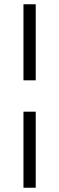

<svg xmlns="http://www.w3.org/2000/svg" viewBox="-20 -740 278 900"><path d="M147.5 -363.5V-720H90V-363.5ZM147.5 140V-216.5H90V140Z"/></svg>

Font: Vela Sans Light
Style: Regular
Weight: 300
Designer: Principal design: Mikhail Sharanda - project Manrope.
Design modification: Ravid Balaliev
Foundry: Mikhail Sharanda
Version: Version 1.001